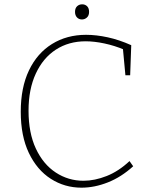

<svg xmlns="http://www.w3.org/2000/svg" viewBox="-20 -861 696 888"><path d="M357 7Q279 7 215 -34Q151 -75 113.5 -153.5Q76 -232 76 -344Q76 -456 114 -535.5Q152 -615 220.5 -657.5Q289 -700 378 -700Q425 -700 478 -688.5Q531 -677 587 -652L582 -513H560L548 -641L555 -631Q510 -650 463 -660Q416 -670 376 -670Q298 -670 238.5 -631.5Q179 -593 145.5 -520.5Q112 -448 112 -349Q112 -246 146 -173.5Q180 -101 238 -63Q296 -25 366 -25Q418 -25 473.5 -47Q529 -69 579 -116L596 -92Q541 -42 479 -17.5Q417 7 357 7ZM359 -771Q345 -771 336 -780.5Q327 -790 327 -806Q327 -823 336.5 -832Q346 -841 360 -841Q374 -841 383 -832Q392 -823 392 -806Q392 -789 382 -780Q372 -771 359 -771Z"/></svg>

Font: Bitter Thin ExtraLight
Style: Regular
Weight: 250
Version: Version 2.002